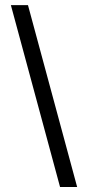

<svg xmlns="http://www.w3.org/2000/svg" viewBox="-20 -735 349 757"><path d="M216.8 2.4 22.9 -714.8H90.3L284.2 2.4Z"/></svg>

Font: Pontano Sans Light
Style: Regular
Weight: 300
Designer: Vernon Adams
Foundry: Vernon Adams
Version: Version 2.001